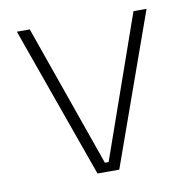

<svg xmlns="http://www.w3.org/2000/svg" viewBox="-62 -547 601 608"><g transform="rotate(-10 239.0 -243.0)"><path d="M233 -29.5H245L405.5 -486.5H447.5L274 0H204L30.5 -486.5H72Z"/></g></svg>

Font: Anek Kannada Medium ExtraLight
Style: Regular
Weight: 250
Version: Version 1.003